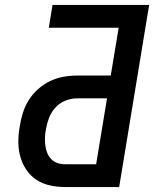

<svg xmlns="http://www.w3.org/2000/svg" viewBox="-20 -755 640 775"><path d="M243 0Q212 0 182 -6.5Q152 -13 127.5 -29Q103 -45 86.5 -69.5Q70 -94 62 -123Q54 -152 54 -183Q54 -214 60 -246Q64 -273 72.5 -300Q81 -327 96.5 -351.5Q112 -376 134 -395.5Q156 -415 182 -427.5Q208 -440 235.5 -445Q263 -450 291 -450H427L459 -643H177L192 -735H582L461 0ZM243 -92H368L412 -358H291Q267 -358 243.5 -348.5Q220 -339 203 -320Q186 -301 177.5 -278Q169 -255 165 -231Q162 -215 161.5 -199Q161 -183 163 -167.5Q165 -152 170.5 -138Q176 -124 186.5 -113Q197 -102 212 -97Q227 -92 243 -92Z"/></svg>

Font: Iosevka Curly SmBdEx
Style: Italic
Weight: 600
Width: 7
Italic angle: -9°
Monospace: yes
Designer: Belleve Invis
Foundry: Belleve Invis
Version: Version 11.1.0; ttfautohint (v1.8.3)